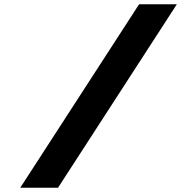

<svg xmlns="http://www.w3.org/2000/svg" viewBox="-20 -880 849 900"><path d="M75 0H252L809 -860H632Z"/></svg>

Font: Hussar
Style: BdWodka
Weight: 700
Foundry: Cannot Into Space Fonts
Version: Version 2.00